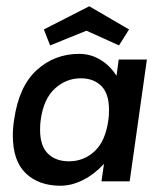

<svg xmlns="http://www.w3.org/2000/svg" viewBox="-20 -579 512 613"><path d="M449 -389 394 0H304L312 -56Q282 -23 245.5 -4.5Q209 14 173 14Q104 14 62.5 -25.5Q21 -65 21 -146Q21 -172 25 -196Q40 -303 97 -355Q154 -407 233 -407Q269 -407 300 -388.5Q331 -370 352 -337L359 -389ZM326 -196Q328 -208 328 -229Q328 -280 303.5 -304.5Q279 -329 238 -329Q191 -329 155 -296Q119 -263 110 -196Q108 -185 108 -164Q108 -113 133 -88.5Q158 -64 200 -64Q248 -64 282.5 -96.5Q317 -129 326 -196ZM140 -434 120 -485 265 -559 392 -485 360 -434 256 -481Z"/></svg>

Font: Neutral Grotesk
Style: Italic
Weight: 400
Italic angle: -8°
Designer: Nawras Khrais
Foundry: Nawras Khrais
Version: Version 1.000